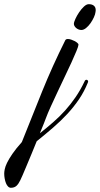

<svg xmlns="http://www.w3.org/2000/svg" viewBox="-233 -557 476 915"><path d="M78.1 -365.2Q81.1 -371.1 90.8 -371.1Q97.7 -371.1 106.4 -368.2Q115.2 -365.2 122.8 -361.3Q130.4 -357.4 135.7 -352.5Q141.1 -347.7 141.1 -344.2Q140.6 -336.4 131.3 -313.7Q122.1 -291 107.7 -259.8Q93.3 -228.5 75.7 -191.7Q58.1 -154.8 41 -118.4Q23.9 -82 9 -49.3Q-5.9 -16.6 -14.2 5.9Q-15.6 11.2 -23.7 30.8Q-31.7 50.3 -43 78.1Q-9.8 51.8 20.5 25.4Q50.8 -1 77.4 -30.5Q104 -60.1 127.2 -94Q150.4 -127.9 169.9 -168.9Q172.9 -176.8 179.2 -176.8Q182.1 -176.8 184.6 -174.3Q187 -171.9 187 -168Q187 -166 185.1 -162.1Q168 -120.1 143.6 -84Q119.1 -47.9 88.4 -14.6Q57.6 18.6 20.8 50.5Q-16.1 82.5 -58.1 116.2Q-69.8 145.5 -82.5 176Q-95.2 206.5 -106.2 232.7Q-117.2 258.8 -125.2 277.6Q-133.3 296.4 -136.2 301.8Q-144.5 319.3 -154.5 328.6Q-164.6 337.9 -181.2 337.9Q-188.5 337.9 -194.6 331.8Q-200.7 325.7 -204.6 315.9Q-208.5 306.2 -210.7 293.9Q-212.9 281.7 -212.9 270Q-212.9 261.7 -210.4 249.3Q-208 236.8 -199.5 219Q-190.9 201.2 -174.3 176.8Q-157.7 152.3 -128.9 120.1Q-82 1.5 -32.2 -121.3Q17.6 -244.1 78.1 -365.2ZM222.2 -500Q221.2 -489.3 214.4 -474.4Q207.5 -459.5 198 -446Q188.5 -432.6 177 -423.3Q165.5 -414.1 154.8 -414.1Q147.9 -414.1 141.4 -416.7Q134.8 -419.4 129.9 -423.6Q125 -427.7 122.1 -432.9Q119.1 -438 119.1 -442.9Q119.1 -451.2 126.2 -466.8Q133.3 -482.4 143.8 -498Q154.3 -513.7 166.7 -525.4Q179.2 -537.1 189.9 -537.1Q205.6 -537.1 214.4 -529.8Q223.1 -522.5 223.1 -508.8Q223.1 -506.3 222.7 -504.4Q222.2 -502.4 222.2 -500Z"/></svg>

Font: Mervale Script
Style: Regular
Weight: 400
Designer: Astigmatic (AOETI)
Foundry: Astigmatic (AOETI)
Version: Version 1.000